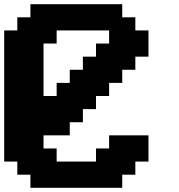

<svg xmlns="http://www.w3.org/2000/svg" viewBox="-20 -895 852 915"><path d="M125 0H562.5V-62.5H625V-125H687.5V-250H500V-187.5H437.5V-125H250V-187.5H187.5V-250H312.5V-312.5H375V-375H437.5V-437.5H500V-500H562.5V-562.5H625V-625H687.5V-750H625V-812.5H562.5V-875H125V-812.5H62.5V-750H0V-125H62.5V-62.5H125ZM250 -437.5H187.5V-687.5H250V-750H500V-687.5H437.5V-625H375V-562.5H312.5V-500H250Z"/></svg>

Font: Faithful 32x
Style: Semibold
Weight: 400
Foundry: Faithful Resource Pack
Version: Version 1.0; January 27, 2023